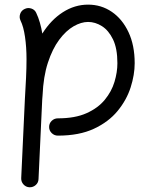

<svg xmlns="http://www.w3.org/2000/svg" viewBox="-20 -545 644 813"><path d="M188 -7.3Q188 -22.9 199 -33.4Q210 -43.9 225.1 -43.9Q297.9 -43.9 346.4 -65.7Q395 -87.4 423.8 -122.6Q452.6 -157.7 464.8 -198.5Q477.1 -239.3 477.1 -277.3Q477.1 -339.8 458.5 -378.2Q439.9 -416.5 411.6 -434.3Q383.3 -452.1 353 -452.1Q323.7 -452.1 291.5 -433.6Q259.3 -415 230.7 -376.7Q202.1 -338.4 182.9 -279.8Q163.6 -221.2 160.2 -140.6Q160.2 -137.7 159.7 -134.8Q159.2 -126.5 158.7 -121.6L143.1 213.4Q142.6 228.5 131.3 238.5Q120.1 248.5 104.5 248Q89.4 247.1 79.3 235.8Q69.3 224.6 69.8 209.5L85.4 -125.5Q88.4 -173.3 90.3 -215.3Q92.3 -257.3 92.3 -294.4Q92.3 -345.2 85.9 -388.9Q79.6 -432.6 66.9 -458Q60.5 -471.7 65.4 -486.1Q70.3 -500.5 84 -506.8Q97.7 -513.7 112.3 -509Q127 -504.4 133.3 -490.7Q142.6 -471.2 148.9 -449Q155.3 -426.8 159.2 -402.8Q195.8 -460.9 246.1 -493.2Q296.4 -525.4 353 -525.4Q408.7 -525.4 453.4 -494.9Q498 -464.4 524.2 -408.7Q550.3 -353 550.3 -277.3Q550.3 -228.5 533.2 -175Q516.1 -121.6 478 -75.2Q439.9 -28.8 377.7 0.2Q315.4 29.3 225.1 29.3Q210 29.3 199 18.6Q188 7.8 188 -7.3Z"/></svg>

Font: Mikhak Regular
Style: Regular
Weight: 400
Designer: Amin Abedi
Version: Version 3.3